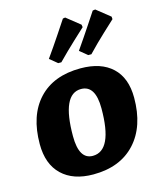

<svg xmlns="http://www.w3.org/2000/svg" viewBox="-116 -855 777 945"><g transform="rotate(-15 272.0 -382.0)"><path d="M25 -203Q25 -349 101 -430.5Q177 -512 315 -512Q419 -512 476 -458.5Q533 -405 533 -304Q533 -158 456 -74.5Q379 9 242 9Q140 9 82.5 -46Q25 -101 25 -203ZM364 -295Q364 -413 291 -413Q193 -413 193 -199Q193 -80 263 -80Q364 -80 364 -295ZM232 -565H216L177 -597Q214 -649 249.5 -702.5Q285 -756 295 -771L307 -773L376 -718L378 -705Q365 -693 321 -652Q277 -611 232 -565ZM385 -565H369L330 -597Q373 -659 405 -707.5Q437 -756 447 -771L460 -773L529 -718L530 -705Q517 -693 473 -652Q429 -611 385 -565Z"/></g></svg>

Font: Alegreya SC ExtraBold
Style: Italic
Weight: 800
Italic angle: -7°
Designer: Juan Pablo del Peral
Foundry: Huerta Tipografica
Version: Version 2.007; ttfautohint (v1.6)